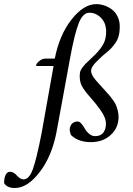

<svg xmlns="http://www.w3.org/2000/svg" viewBox="-142 -689 650 936"><path d="M199.2 -403.3Q190.4 -355.5 168.2 -233.9Q146 -112.3 132.8 -42Q109.9 74.7 50.5 151.1Q-8.8 227.5 -69.3 227.5Q-108.9 227.5 -122.1 203.1Q-122.1 191.9 -121.1 186.5Q-115.2 148.4 -92.8 148.4Q-85 148.4 -77.9 152.1Q-70.8 155.8 -66.9 159.4Q-63 163.1 -55.7 170.9Q-41 185.5 -27.3 185.5Q0 185.5 18.1 136Q36.1 86.4 60.5 -38.1L119.1 -367.2H36.1Q34.2 -367.2 34.2 -370.1Q34.2 -378.4 48.8 -390.9Q63.5 -403.3 79.1 -403.3H125Q147.9 -519.5 207 -594.2Q266.1 -668.9 327.1 -668.9Q346.7 -668.9 366.5 -662.4Q386.2 -655.8 403.3 -643.1Q420.4 -630.4 431.2 -608.4Q441.9 -586.4 441.9 -558.6Q441.9 -534.2 436.5 -513.9Q431.2 -493.7 419.4 -477.8Q407.7 -461.9 399.7 -453.4Q391.6 -444.8 376 -431.9Q360.4 -418.9 356.9 -416Q321.8 -383.3 312.5 -370.1Q302.2 -355.5 302.2 -343.8Q302.2 -336.4 305.2 -328.6Q308.1 -320.8 314.2 -312Q320.3 -303.2 325.4 -297.4Q330.6 -291.5 340.1 -281Q349.6 -270.5 354 -265.6Q359.4 -259.3 373.3 -244.1Q387.2 -229 393.1 -221.9Q398.9 -214.8 409.2 -200.7Q419.4 -186.5 423.8 -175.8Q428.2 -165 432.1 -149.9Q436 -134.8 436 -119.1Q436 -65.9 397.7 -31Q359.4 3.9 301.3 3.9Q238.8 3.9 203.6 -31.2Q197.3 -50.3 197.8 -56.6Q199.2 -76.7 209.7 -86.7Q220.2 -96.7 236.8 -96.7Q246.1 -96.7 255.4 -85.4Q264.6 -74.2 272 -61Q279.3 -47.9 292.5 -36.6Q305.7 -25.4 321.8 -25.4Q349.1 -25.4 361.8 -42.5Q374.5 -59.6 374.5 -85.9Q374.5 -100.6 367.7 -117.7Q360.8 -134.8 346.4 -154.5Q332 -174.3 324.5 -183.6Q316.9 -192.9 301.3 -210.9Q286.1 -228.5 280 -235.8Q273.9 -243.2 264.2 -257.8Q254.4 -272.5 250.5 -286.4Q246.6 -300.3 246.6 -316.4Q246.6 -329.6 248.8 -338.9Q251 -348.1 258.8 -358.6Q266.6 -369.1 272.7 -375.5Q278.8 -381.8 295.7 -397.7Q312.5 -413.6 323.7 -424.8Q348.1 -449.2 361.8 -474.4Q375.5 -499.5 375.5 -534.2Q375.5 -576.7 350.6 -601.8Q325.7 -627 293.5 -627Q262.2 -627 241.9 -576.2Q221.7 -525.4 199.2 -403.3Z"/></svg>

Font: Amiri
Style: Slanted
Weight: 400
Italic angle: 9°
Designer: Khaled Hosny
Version: Version 000.107